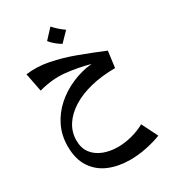

<svg xmlns="http://www.w3.org/2000/svg" viewBox="-237 -708 1112 1248"><g transform="rotate(-30 319.0 -84.0)"><path d="M364 421Q278 421 208 392Q138 363 96.5 301Q55 239 55 142Q55 61 87.5 -6Q120 -73 176.5 -123.5Q233 -174 305.5 -205.5Q378 -237 457 -245Q364 -270 275 -279Q186 -288 84 -260L57 -398Q139 -409 227 -391.5Q315 -374 406.5 -340Q498 -306 592 -267L576 -145Q476 -145 393 -124.5Q310 -104 249.5 -66Q189 -28 156 23.5Q123 75 123 137Q123 196 152.5 234Q182 272 231 290.5Q280 309 337 309Q387 309 440 295.5Q493 282 540 256L600 376Q478 421 364 421ZM359 -452Q337 -465 316.5 -482Q296 -499 281 -518L347 -589Q365 -569 383.5 -552.5Q402 -536 425 -520Z"/></g></svg>

Font: Marhey
Style: Regular
Weight: 400
Designer: Nur Syamsi & Bustanul Arifin
Foundry: Namelatype
Version: Version 1.000; ttfautohint (v1.8.4.7-5d5b)